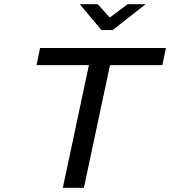

<svg xmlns="http://www.w3.org/2000/svg" viewBox="-20 -900 815 920"><path d="M775 -670H172L155 -588H406L281 0H382L507 -588H758ZM362 -880 466 -756H520L678 -880H592L506 -816L448 -880Z"/></svg>

Font: LT Wave
Style: Italic
Weight: 400
Designer: Daniel Lyons
Version: Version 2.5 (Glyphs App)